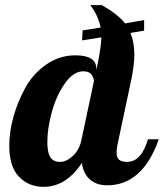

<svg xmlns="http://www.w3.org/2000/svg" viewBox="-20 -720 637 746"><path d="M491 -415 437 -160Q433 -143 433 -128Q433 -108 442.5 -99.5Q452 -91 474 -91Q529 -91 555 -179H597Q534 0 396 0Q355 0 329.5 -22.5Q304 -45 298 -87Q237 6 149 6Q92 6 54 -33Q16 -72 16 -155Q16 -208 32.5 -267Q49 -326 79 -380Q109 -434 160 -469.5Q211 -505 273 -505Q354 -505 354 -454V-448L362 -485Q372 -536 374 -575L299 -563L301 -602L371 -613Q362 -659 331 -700H376Q439 -664 466 -629L540 -642V-601L487 -592Q502 -554 502 -508Q502 -470 491 -415ZM297 -179 345 -405Q345 -417 335.5 -430Q326 -443 304 -443Q264 -443 230.5 -393.5Q197 -344 180.5 -281.5Q164 -219 164 -169Q164 -142 169 -124.5Q174 -107 183 -100.5Q192 -94 198 -92.5Q204 -91 214 -91Q238 -91 263.5 -114.5Q289 -138 297 -179Z"/></svg>

Font: Lobster Two
Style: Bold Italic
Weight: 700
Designer: Pablo Impallari
Foundry: Pablo Impallari. www.impallari.com
Version: Version 2.000